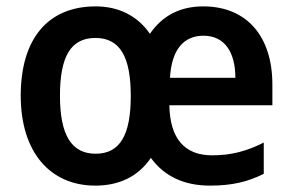

<svg xmlns="http://www.w3.org/2000/svg" viewBox="-20 -572 916 602"><path d="M617 -552C545 -552 489 -523 450 -466C411 -523 351 -552 280 -552C129 -552 45 -449 45 -272C45 -95 137 10 279 10C354 10 414 -19 453 -77C495 -19 558 10 638 10C708 10 757 -2 807 -27V-125C753 -98 706 -85 645 -85C559 -85 513 -137 511 -242H834V-307C834 -458 754 -552 617 -552ZM618 -460C686 -460 718 -406 718 -328H513C518 -418 557 -460 618 -460ZM279 -453C357 -453 390 -393 390 -271C390 -150 357 -90 280 -90C202 -90 168 -152 168 -272C168 -393 201 -453 279 -453Z"/></svg>

Font: Noto Sans Armenian SemiCondensed SemiBold
Style: Regular
Weight: 600
Width: 4
Designer: Monotype Design Team
Foundry: Monotype Imaging Inc.
Version: Version 2.008